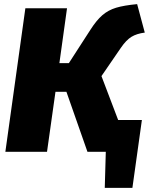

<svg xmlns="http://www.w3.org/2000/svg" viewBox="-20 -736 722 931"><path d="M553 -154H668L622 175H488L493 0H404L302 -291H249L208 0H6L103 -696H305L268 -430H314L418 -591Q448 -638 476.5 -662.5Q505 -687 543 -698.5Q581 -710 645 -716L682 -578Q643 -573 617.5 -557.5Q592 -542 566 -504L472 -367Z"/></svg>

Font: Fira Sans Black
Style: Italic
Weight: 900
Italic angle: -8°
Designer: Carrois Corporate & Edenspiekermann AG
Foundry: Carrois Corporate GbR & Edenspiekermann AG
Version: Version 4.203